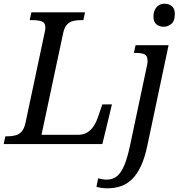

<svg xmlns="http://www.w3.org/2000/svg" viewBox="-40 -781 974 1041"><path d="M-20 0 -11 -42H2Q24 -42 43.5 -47Q63 -52 77 -67.5Q91 -83 98 -114L202 -604Q204 -610 205 -619Q206 -628 206 -632Q206 -658 186 -665Q166 -672 134 -672H121L130 -714H421L412 -672H399Q377 -672 357.5 -667.5Q338 -663 324 -648.5Q310 -634 303 -604L185 -50H382Q413 -50 434 -63.5Q455 -77 468.5 -98Q482 -119 489 -140L515 -215H567L515 0ZM541 240Q526 240 509.5 237.5Q493 235 483 232L492 186Q500 188 513.5 190.5Q527 193 538 193Q571 193 594 174.5Q617 156 634 115Q651 74 665 8L757 -426Q759 -434 759.5 -440.5Q760 -447 760 -452Q760 -479 743.5 -486.5Q727 -494 699 -494H686L695 -536H874L759 8Q745 75 724 119.5Q703 164 676 190.5Q649 217 615.5 228.5Q582 240 541 240ZM848 -636Q823 -636 807.5 -649.5Q792 -663 792 -691Q792 -712 799.5 -727.5Q807 -743 820.5 -752Q834 -761 852 -761Q876 -761 892 -747.5Q908 -734 908 -706Q908 -667 889 -651.5Q870 -636 848 -636Z"/></svg>

Font: Noto Serif
Style: Italic
Weight: 400
Italic angle: -12°
Designer: Monotype Design Team
Foundry: Monotype Imaging Inc.
Version: Version 2.013